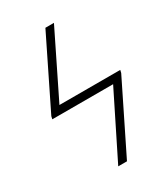

<svg xmlns="http://www.w3.org/2000/svg" viewBox="-182 -810 778 893"><g transform="rotate(-30 207.5 -364.0)"><path d="M257.3 -727.5 88.4 -383.8H415L411.6 -369.1L229.5 0H182.6L353 -342.8H26.4L29.8 -357.9L211.4 -727.5Z"/></g></svg>

Font: Inter Display Extra Light
Style: Italic
Weight: 200
Italic angle: -9.39999°
Designer: Rasmus Andersson
Foundry: rsms
Version: Version 4.000;git-4fc901f